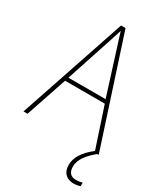

<svg xmlns="http://www.w3.org/2000/svg" viewBox="-227 -806 957 1114"><g transform="rotate(30 252.0 -249.0)"><path d="M408 133C408 83 446 40 494 0H504L271 -715H241L0 0H27L120 -275H386L474 -9C412 39 382 87 382 137C382 190 414 217 460 217C478 217 494 213 504 210V186C495 189 478 192 461 192C426 192 408 171 408 133ZM282 -601 377 -300H128L227 -600C236 -630 246 -657 255 -687C265 -653 274 -627 282 -601Z"/></g></svg>

Font: Noto Sans Devanagari SemiCondensed Thin
Style: Regular
Weight: 100
Width: 4
Designer: Jelle Bosma - Monotype Design Team
Foundry: Monotype Imaging Inc.
Version: Version 2.004